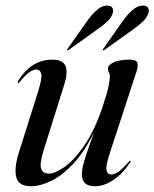

<svg xmlns="http://www.w3.org/2000/svg" viewBox="-20 -655 550 684"><path d="M444.5 -82Q447.5 -81 443.5 -76Q417 -36 383.8 -13.8Q350.5 8.5 318 8.5Q271.5 8.5 271.5 -34.5Q271.5 -52.5 279.8 -80.2Q288 -108 298.2 -136.2Q308.5 -164.5 315 -183.5Q279.5 -112 239.5 -70Q199.5 -28 160.8 -9.8Q122 8.5 91 8.5Q45.5 8.5 37.8 -24.2Q30 -57 47 -111L116.5 -331.5Q131 -378 126.8 -392.8Q122.5 -407.5 109.5 -407.5Q99 -407.5 85 -398.2Q71 -389 51 -364Q46.5 -358.5 44.5 -359Q41.5 -360 45.5 -368Q67 -403 97.2 -422.8Q127.5 -442.5 167 -442.5Q203.5 -442.5 213.2 -420.5Q223 -398.5 208.5 -352.5L136.5 -123Q120.5 -72.5 126.5 -54.5Q132.5 -36.5 154.5 -36.5Q175.5 -36.5 209.5 -60Q243.5 -83.5 280.2 -136.5Q317 -189.5 346.5 -277.5Q362 -324 366.8 -348Q371.5 -372 371.5 -383.5Q371.5 -392 368 -397Q364.5 -402 364.5 -410Q364.5 -423.5 385.2 -433Q406 -442.5 441 -442.5Q465 -442.5 469 -432Q473 -421.5 466 -399L372.5 -113.5Q356.5 -66 359.2 -49.8Q362 -33.5 376.5 -33.5Q387.5 -33.5 401.5 -42.8Q415.5 -52 438.5 -78.5Q442 -82.5 444.5 -82ZM291.5 -581.5Q309 -605.5 325.8 -619.8Q342.5 -634 358.5 -635Q375 -636 380.2 -627.2Q385.5 -618.5 381.5 -607.5Q375.5 -590.5 361 -577.2Q346.5 -564 328 -551L224.5 -477Q220.5 -474.5 219 -476Q218 -477 221 -481.5ZM418.5 -581.5Q436 -605.5 452.8 -619.8Q469.5 -634 485.5 -635Q502 -636 507.2 -627.2Q512.5 -618.5 508.5 -607.5Q502.5 -590.5 488 -577.2Q473.5 -564 455.5 -551L352 -477Q347.5 -474.5 346 -476Q345 -477 348 -481.5Z"/></svg>

Font: Fraunces 144pt
Style: Italic
Weight: 400
Italic angle: -16°
Version: Version 1.000;[b76b70a41]